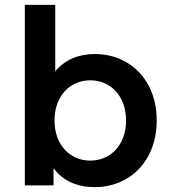

<svg xmlns="http://www.w3.org/2000/svg" viewBox="-20 -762 711 789"><path d="M369 7C514 7 624 -101 624 -267C624 -433 514 -540 369 -540C304 -540 247 -517 207 -469V-742H82V0H200V-71C239 -18 298 7 369 7ZM351 -102C268 -102 204 -166 204 -267C204 -368 268 -432 351 -432C434 -432 498 -368 498 -267C498 -166 434 -102 351 -102Z"/></svg>

Font: Chess Sans SemiBold
Style: Regular
Weight: 600
Designer: Wolf Bōese
Foundry: Wolf Bōese
Version: Version 7.223;Glyphs 3.3 (3306)